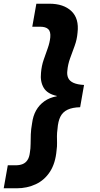

<svg xmlns="http://www.w3.org/2000/svg" viewBox="-31 -831 537 1035"><path d="M235 -811Q312 -811 354 -771Q396 -731 387 -655Q384 -618 371.5 -584Q359 -550 347 -517Q335 -484 332 -450Q329 -428 336.5 -411Q344 -394 365 -384.5Q386 -375 422 -373L401 -253Q359 -252 333 -239.5Q307 -227 294.5 -202Q282 -177 279 -136Q276 -115 276 -97Q276 -79 276.5 -60.5Q277 -42 274 -21Q268 49 238.5 94.5Q209 140 162 162Q115 184 59 184H-11L11 60H53Q75 60 91 53.5Q107 47 117 32Q127 17 130 -8Q134 -31 134 -55Q134 -79 135 -106.5Q136 -134 142 -167Q147 -206 163.5 -235.5Q180 -265 208 -285Q236 -305 275 -312V-314Q224 -325 204.5 -358Q185 -391 190 -438Q193 -476 204.5 -509Q216 -542 226.5 -571.5Q237 -601 240 -629Q243 -661 229 -674Q215 -687 185 -687H143L165 -811Z"/></svg>

Font: DM Sans 12pt Black
Style: Italic
Weight: 900
Italic angle: -10°
Version: Version 4.004;gftools[0.9.30]